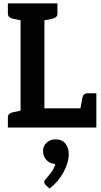

<svg xmlns="http://www.w3.org/2000/svg" viewBox="-20 -744 592 1120"><path d="M100 0V-724H239V-112H542V0ZM445 -89 460 -171Q463 -185 470 -192.5Q477 -200 491 -200H542V-112ZM26 0V-58Q26 -72 33.5 -79Q41 -86 55 -89L112 -101L125 0ZM125 -724 112 -623 55 -635Q41 -638 33.5 -645Q26 -652 26 -666V-724ZM315 -724V-666Q315 -652 307 -645Q299 -638 286 -635L228 -623L216 -724ZM269 356 247 336Q243 331 240.5 327Q238 323 238 317Q238 308 248 300Q259 287 278 262.5Q297 238 302 212Q302 212 300.5 212Q299 212 298 212Q269 210 250 188.5Q231 167 231 136Q231 108 251.5 88.5Q272 69 304 69Q342 69 361.5 93.5Q381 118 381 154Q381 204 350.5 260.5Q320 317 269 356Z"/></svg>

Font: Aleo
Style: Bold
Weight: 700
Designer: Alessio Laiso
Foundry: Alessio Laiso
Version: Version 2.001;gftools[0.9.29]